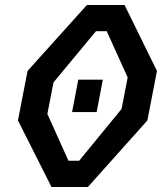

<svg xmlns="http://www.w3.org/2000/svg" viewBox="-20 -750 660 770"><path d="M269 -300.5H367.5L392.5 -430.5H294ZM52 -267 186.5 0H332.5L571 -267L609.5 -465.5L479.5 -730H328.5L90.5 -465.5ZM170 -293 194.5 -419.5 365 -625H408L492 -439.5L467.5 -313L297.5 -105.5H254.5Z"/></svg>

Font: Monaspace Krypton Medium
Style: Italic
Weight: 500
Italic angle: -11°
Designer: Riley Cran & the Lettermatic Team
Foundry: Lettermatic
Version: Version 1.101 (Monaspace Krypton)